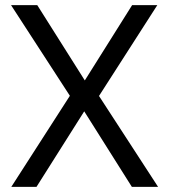

<svg xmlns="http://www.w3.org/2000/svg" viewBox="-20 -727 658 747"><path d="M303 -403 494 -707H592L359 -344ZM316 -307 122 0H24L260 -367ZM254 -351 23 -707H125L310 -414L363 -357L595 0H493L300 -306Z"/></svg>

Font: 42dot Sans Light
Style: Regular
Weight: 400
Version: Version 1.000